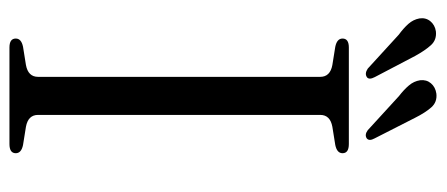

<svg xmlns="http://www.w3.org/2000/svg" viewBox="-282 -638 921 396"><g transform="rotate(90 178.0 -440.5)"><path d="M217.5 -59Q217.5 -38.5 242 -34L279.5 -28Q296.5 -24.5 296.5 -13Q296.5 0 277.5 0H78.5Q60 0 60 -13Q60 -24.5 77 -28L114.5 -34Q139 -38.5 139 -59V-641Q139 -661.5 114.5 -666L77 -672Q60 -675.5 60 -687Q60 -700 78.5 -700H277.5Q296.5 -700 296.5 -687Q296.5 -675.5 279.5 -672L242 -666Q217.5 -661.5 217.5 -641ZM223.5 -836.5 266 -753Q272 -742 266 -737Q258.5 -732 249 -739L178.5 -803.5Q165.5 -813.5 156.8 -823.8Q148 -834 146 -847Q144.5 -860 152.2 -869.2Q160 -878.5 173.5 -880.5Q191 -882.5 202 -870Q213 -857.5 223.5 -836.5ZM96 -836.5 139.5 -753.5Q145.5 -742 140 -737.5Q132.5 -732 122 -739L52 -803Q39 -812.5 30 -822.5Q21 -832.5 18.5 -845.5Q16.5 -858.5 24.2 -868Q32 -877.5 45 -879.5Q62.5 -881.5 73.5 -869.5Q84.5 -857.5 96 -836.5Z"/></g></svg>

Font: Fraunces 9pt Light
Style: Regular
Weight: 300
Version: Version 1.000;[0bf87f6ff]